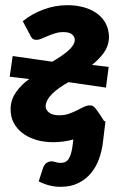

<svg xmlns="http://www.w3.org/2000/svg" viewBox="-20 -542 484 742"><path d="M241 -522Q268.5 -522 294.2 -516.2Q320 -510.5 341 -498.8Q362 -487 376.8 -469.2Q391.5 -451.5 397.5 -428Q399.5 -419.5 400.5 -411Q401.5 -402.5 401 -393.5Q399 -362 380.5 -337Q362 -312 335.5 -291L400 -283.5L389.5 -203.5L244.5 -224.5Q226 -214 210 -202.8Q194 -191.5 182 -179.8Q170 -168 163.2 -155.5Q156.5 -143 156.5 -130.5Q156.5 -117.5 169.5 -107Q182.5 -96.5 209.5 -96.5Q229.5 -96.5 245.8 -102.2Q262 -108 275.8 -114.8Q289.5 -121.5 301 -127.5Q312.5 -133.5 322.5 -134.5Q333 -135.5 338.5 -132.5Q343 -130 348.8 -123.2Q354.5 -116.5 360.2 -108.2Q366 -100 371.5 -91Q377 -82 382 -74.5L387.5 -72.5L377.5 10Q373.5 42 362.5 72.5Q351.5 103 331.8 127Q312 151 282.8 165.5Q253.5 180 214 180Q192.5 180 172.2 175Q152 170 129.5 159L146.5 106.5Q152.5 91.5 161.5 86.5Q170.5 81.5 178.5 81.5Q186 81.5 194.8 84.5Q203.5 87.5 215 87.5Q236.5 87.5 246.5 70.2Q256.5 53 260.5 20.5L263.5 -3Q225 7.5 186.5 7.5Q152.5 7.5 125 0Q97.5 -7.5 76.5 -21Q55.5 -34.5 42 -53Q28.5 -71.5 23.5 -93.5Q20.5 -109.5 21 -125Q22.5 -158.5 42.8 -187Q63 -215.5 93 -236.5L17.5 -245.5L29 -325.5L182 -303.5Q200 -314 215.8 -324.8Q231.5 -335.5 243.5 -346Q255.5 -356.5 262.2 -367.2Q269 -378 269 -388.5Q269 -400 258.5 -409Q248 -418 224.5 -418Q208 -418 193 -413.2Q178 -408.5 165 -403Q152 -397.5 141 -392.8Q130 -388 121 -388Q115.5 -387.5 109 -390.5Q102.5 -393.5 97.5 -404.5L68 -460Q102.5 -488.5 147.8 -505.2Q193 -522 241 -522Z"/></svg>

Font: Lato Heavy
Style: Italic
Weight: 800
Italic angle: -7°
Designer: Lukasz Dziedzic
Foundry: tyPoland Lukasz Dziedzic
Version: Version 2.007; 2014-02-27